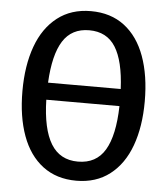

<svg xmlns="http://www.w3.org/2000/svg" viewBox="-52 -766 720 826"><g transform="rotate(5 307.5 -353.0)"><path d="M307.7 12.8Q222.1 12.8 162.8 -32.1Q103.6 -76.9 73.6 -159Q43.6 -241 43.6 -351.8Q43.6 -461.5 73.6 -544.4Q103.6 -627.2 163.1 -673.3Q222.6 -719.5 307.7 -719.5Q393.3 -719.5 452.6 -674.4Q511.8 -629.2 541.8 -546.7Q571.8 -464.1 571.8 -352.8Q571.8 -243.6 541.8 -161.3Q511.8 -79 452.3 -33.1Q392.8 12.8 307.7 12.8ZM150.3 -396.9H464.1Q458.5 -517.9 421 -577.4Q383.6 -636.9 307.7 -636.9Q231.8 -636.9 194.1 -577.4Q156.4 -517.9 150.3 -396.9ZM465.1 -323.1H149.2Q152.3 -196.9 191 -133.3Q229.7 -69.7 307.7 -69.7Q386.7 -69.7 424.4 -133.1Q462.1 -196.4 465.1 -323.1Z"/></g></svg>

Font: Fira Code Fixed Retina
Style: Regular
Weight: 450
Monospace: yes
Designer: Carrois Corporate, Edenspiekermann AG, Nikita Prokopov
Foundry: Carrois Corporate, Edenspiekermann AG, Nikita Prokopov
Version: Version 5.002